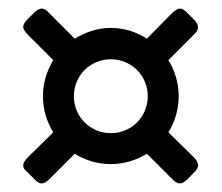

<svg xmlns="http://www.w3.org/2000/svg" viewBox="-20 -523 516 447"><path d="M43 -155C37 -148 34 -143 34 -138C34 -131 39 -126 44 -122L63 -103C68 -98 72 -96 77 -96C83 -96 88 -100 93 -104L154 -165C178 -150 207 -141 238 -141C269 -141 297 -150 322 -165L382 -105C389 -98 394 -96 399 -96C405 -96 411 -101 416 -105L435 -125C439 -129 441 -134 441 -138C441 -145 437 -150 433 -155L372 -215C387 -239 396 -268 396 -299C396 -330 387 -359 372 -383L433 -444C438 -449 441 -454 441 -460C441 -464 439 -469 434 -475L415 -494C410 -499 405 -503 399 -503C395 -503 389 -500 382 -494L322 -433C297 -449 269 -458 238 -458C207 -458 179 -448 154 -433L93 -494C88 -500 83 -503 77 -503C73 -503 68 -501 62 -496L43 -477C39 -472 34 -467 34 -460C34 -456 37 -451 43 -444L104 -383C89 -358 80 -330 80 -299C80 -268 89 -239 104 -215ZM152 -299C152 -347 190 -385 238 -385C286 -385 324 -347 324 -299C324 -251 286 -213 238 -213C190 -213 152 -251 152 -299Z"/></svg>

Font: Fascinate Inline
Style: Regular
Weight: 900
Designer: Astigmatic (AOETI)
Foundry: Astigmatic (AOETI)
Version: Version 1.000